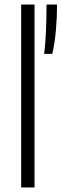

<svg xmlns="http://www.w3.org/2000/svg" viewBox="-20 -828 272 848"><path d="M73.5 0V-808H132.5V0ZM185.5 -808H232Q232 -752 227 -695.2Q222 -638.5 211 -590H175Q185.5 -673 185.5 -808Z"/></svg>

Font: Encode Sans Semi Condensed Light
Style: Regular
Weight: 300
Width: 4
Designer: Multiple Designers
Foundry: Impallari Type
Version: Version 2.000